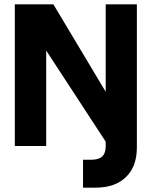

<svg xmlns="http://www.w3.org/2000/svg" viewBox="-20 -670 697 881"><path d="M465 -650H608V7Q608 94 558 142.5Q508 191 419 191H361V63H398Q433 63 449 48Q465 33 465 1V-20L192 -438V0H48V-650H225L465 -249Z"/></svg>

Font: Overused Grotesk
Style: Bold
Weight: 700
Version: Version 0.003